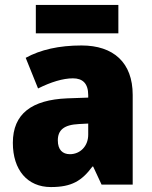

<svg xmlns="http://www.w3.org/2000/svg" viewBox="-20 -747 616 777"><path d="M459 -727H125V-612H459ZM310 -563C219 -563 144 -546 84 -513L134 -389C186 -415 235 -430 275 -430C314 -430 337 -410 337 -362V-352L252 -349C109 -343 32 -287 32 -169C32 -59 91 10 186 10C270 10 311 -15 354 -73H357L391 0H517V-363C517 -494 439 -563 310 -563ZM299 -245 337 -247V-202C337 -155 304 -123 263 -123C233 -123 214 -141 214 -179C214 -220 238 -242 299 -245Z"/></svg>

Font: Noto Sans Kannada SemiCondensed Black
Style: Regular
Weight: 900
Width: 4
Designer: Jelle Bosma - Monotype Design Team
Foundry: Monotype Imaging Inc.
Version: Version 2.005